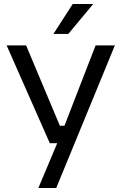

<svg xmlns="http://www.w3.org/2000/svg" viewBox="-20 -749 605 956"><path d="M246 -580 342 -729H444L320 -580ZM171 187 265 -36H228L13 -523H110L278 -123H301L456 -523H552L260 187Z"/></svg>

Font: Tomorrow
Style: Regular
Weight: 400
Designer: Tony de Marco, Monica Rizzolli
Foundry: Just in Type
Version: Version 2.002